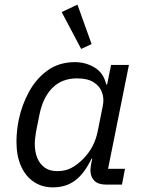

<svg xmlns="http://www.w3.org/2000/svg" viewBox="-20 -796 623 828"><path d="M506 0H437Q403 0 386.5 -17Q370 -34 370 -62Q370 -68 371 -75Q372 -82 373 -89L378 -112H375Q344 -48 304.5 -18Q265 12 208 12Q161 12 125.5 -12Q90 -36 70.5 -80Q51 -124 51 -185Q51 -208 53.5 -232Q56 -256 61 -280Q74 -343 105 -400Q136 -457 185.5 -492.5Q235 -528 303 -528Q350 -528 388.5 -504.5Q427 -481 438 -432H442L459 -516H536L446 -68H519ZM227 -58Q263 -58 289 -72.5Q315 -87 337 -109Q363 -135 379 -165.5Q395 -196 402 -233L423 -338Q430 -370 420 -397.5Q410 -425 383.5 -441.5Q357 -458 312 -458Q247 -458 206 -417Q165 -376 150 -301L135 -226Q133 -213 131.5 -200Q130 -187 130 -175Q130 -142 140.5 -115.5Q151 -89 172.5 -73.5Q194 -58 227 -58ZM330 -585 246 -744 314 -776 375 -606Z"/></svg>

Font: IBM Plex Sans
Style: Italic
Weight: 400
Italic angle: -11.31°
Designer: Mike Abbink, Paul van der Laan, Pieter van Rosmalen
Foundry: Bold Monday
Version: Version 3.201